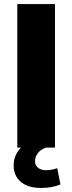

<svg xmlns="http://www.w3.org/2000/svg" viewBox="-20 -725 355 943"><path d="M65 0V-705H250V0ZM180 198Q117 198 82 168Q47 138 47 87Q47 42 77.5 5.5Q108 -31 157 -48L205 0Q178 10 165 28.5Q152 47 152 66Q152 87 167 99Q182 111 205 111Q221 111 233.5 108.5Q246 106 261 101L277 181Q251 191 229.5 194.5Q208 198 180 198Z"/></svg>

Font: Mulish Black
Style: Regular
Weight: 900
Designer: Vernon Adams
Foundry: Vernon Adams
Version: Version 3.603; ttfautohint (v1.8.3)